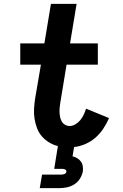

<svg xmlns="http://www.w3.org/2000/svg" viewBox="-20 -755 640 995"><path d="M186 220 198 150H298Q306 150 314.5 146.5Q323 143 324 135Q324 135 324 135Q324 135 324 135Q324 135 324 135Q324 135 324 135Q325 127 318 123.5Q311 120 303 120H261L280 2Q256 -4 234.5 -17Q213 -30 197 -48.5Q181 -67 172 -90.5Q163 -114 159 -139.5Q155 -165 156.5 -191.5Q158 -218 162 -244L192 -420H85V-530H210L244 -735H377L343 -530H487V-420H325L293 -226Q291 -213 289.5 -200Q288 -187 288.5 -174Q289 -161 291.5 -148.5Q294 -136 300 -125.5Q306 -115 317 -108.5Q328 -102 341 -102Q356 -102 371 -111Q386 -120 396.5 -133Q407 -146 414 -161Q421 -176 426 -192L545 -143Q533 -115 515.5 -88.5Q498 -62 474.5 -41.5Q451 -21 422 -8.5Q393 4 364 7L356 55Q369 58 380.5 65Q392 72 399.5 82.5Q407 93 409 107Q411 121 409 135Q405 154 393.5 172Q382 190 364 201Q346 212 326 216Q306 220 286 220Z"/></svg>

Font: Iosevka Slab XBdEx
Style: Italic
Weight: 800
Width: 7
Italic angle: -9°
Monospace: yes
Designer: Belleve Invis
Foundry: Belleve Invis
Version: Version 11.1.1; ttfautohint (v1.8.3)